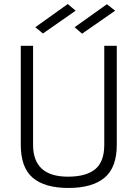

<svg xmlns="http://www.w3.org/2000/svg" viewBox="-20 -922 682 952"><path d="M144 -204Q144 -46 317 -46Q407 -46 452 -83Q497 -120 497 -204V-695H559V-204Q559 -91 498 -40.5Q437 10 319.5 10Q202 10 142.5 -40.5Q83 -91 83 -204V-695H144ZM350 -787 510 -901 551 -869 387 -755ZM155 -787 316 -902 355 -869 193 -756Z"/></svg>

Font: Titillium Web[RUS by Daymarius]
Style: Regular
Weight: 300
Designer: Cyrillization by Daymarius
Foundry: Cyrillization by Daymarius
Version: Version 1.002 September 12, 2018